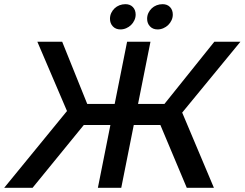

<svg xmlns="http://www.w3.org/2000/svg" viewBox="-57 -900 1172 920"><path d="M838 0 711.5 -301H584L524 0H412L472 -301H344.5L99 0H-37L264 -368L122 -700H241L361 -402H492.5L552 -700H664L604.5 -402H731L970 -700H1095L816 -360.5L968 0ZM544 -880Q566.5 -880 579.8 -866Q593 -852 593 -830Q593 -816 587 -803Q581 -790 571 -780.2Q561 -770.5 547.8 -764.8Q534.5 -759 520 -759Q497.5 -759 483.8 -773.5Q470 -788 470 -810Q470 -825 476 -837.8Q482 -850.5 492 -860Q502 -869.5 515.5 -874.8Q529 -880 544 -880ZM722 -880Q744.5 -880 757.8 -866Q771 -852 771 -830Q771 -816 765 -803Q759 -790 749 -780.2Q739 -770.5 725.8 -764.8Q712.5 -759 698 -759Q675.5 -759 661.8 -773.5Q648 -788 648 -810Q648 -825 654 -837.8Q660 -850.5 670 -860Q680 -869.5 693.5 -874.8Q707 -880 722 -880Z"/></svg>

Font: Argentum Sans
Style: Italic
Weight: 400
Italic angle: -11.3099°
Designer: Julieta Ulanovsky, Owen Earl, Rasmus Andersson, Cristiano Sobral
Foundry: The Argentum Sans Project Authors
Version: Version 3.131; ttfautohint (v1.8.4.7-5d5b-dirty)